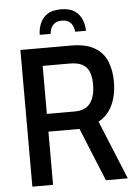

<svg xmlns="http://www.w3.org/2000/svg" viewBox="-59 -916 680 960"><g transform="rotate(-5 281.5 -435.5)"><path d="M64 0V-686H318Q392 -686 435.5 -660.5Q479 -635 497.5 -590Q516 -545 516 -488Q516 -419 491.5 -368.5Q467 -318 422 -295L543 0H433L324 -267H168V0ZM168 -356H308Q362 -356 386.5 -389.5Q411 -423 411 -483Q411 -520 401 -545.5Q391 -571 367.5 -584Q344 -597 303 -597H168ZM167 -753Q167 -781 177.5 -808Q188 -835 213 -853Q238 -871 283 -871Q328 -871 353 -853Q378 -835 388.5 -808Q399 -781 399 -753H345Q344 -765 338.5 -779.5Q333 -794 320 -804Q307 -814 283 -814Q260 -814 246.5 -804Q233 -794 227.5 -779.5Q222 -765 222 -753Z"/></g></svg>

Font: Archivo Condensed Medium
Style: Regular
Weight: 500
Width: 3
Designer: Hector Gatti
Foundry: Omnibus-Type
Version: Version 2.001